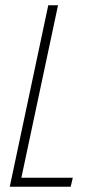

<svg xmlns="http://www.w3.org/2000/svg" viewBox="-20 -708 342 728"><path d="M17 0 163 -688H200L61 -34H256L248 0Z"/></svg>

Font: Saira Condensed Thin
Style: Italic
Weight: 250
Width: 3
Italic angle: -12°
Designer: Hector Gatti with collaboration of the Omnibus-Type team
Foundry: Omnibus-Type
Version: Version 1.101